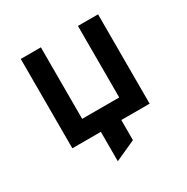

<svg xmlns="http://www.w3.org/2000/svg" viewBox="-156 -647 928 951"><g transform="rotate(-30 308.0 -171.5)"><path d="M87 0V-511H202V-102H414V-511H529V0ZM250 168V-90H367V115Z"/></g></svg>

Font: Overpass Mono Light
Style: Regular
Weight: 300
Monospace: yes
Designer: Delve Withrington, Dave Bailey
Foundry: Delve Fonts LLC
Version: Version 4.000